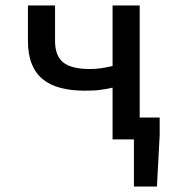

<svg xmlns="http://www.w3.org/2000/svg" viewBox="-20 -509 640 701"><path d="M391 0V-189Q377 -186 366 -184Q355 -182 343.5 -180.5Q332 -179 319 -178.5Q306 -178 288 -178Q240 -178 201.5 -188Q163 -198 136.5 -219.5Q110 -241 96 -275.5Q82 -310 82 -359V-489H181V-359Q181 -305 211 -281Q241 -257 308 -257Q331 -257 350 -260Q369 -263 391 -268V-489H490V-80H563V-16L553 172H469V0Z"/></svg>

Font: Source Code Pro Medium
Style: Regular
Weight: 500
Monospace: yes
Designer: Paul D. Hunt, Teo Tuominen
Foundry: Adobe Systems Incorporated
Version: Version 2.030;PS 1.000;hotconv 16.6.51;makeotf.lib2.5.65220